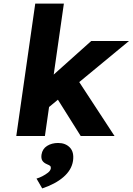

<svg xmlns="http://www.w3.org/2000/svg" viewBox="-20 -760 741 1073"><path d="M247 -156 205 -276 490 -531H701ZM71 0 177 -740H337L231 0ZM431 0 279 -242 404 -330 620 0ZM216 293 184 238Q199 234 216.5 225Q234 216 248 205Q262 194 264 181Q265 172 260.5 167.5Q256 163 243 158Q224 150 216.5 137.5Q209 125 212 104Q217 72 243 55.5Q269 39 305 39Q346 39 370.5 64.5Q395 90 388 139Q384 165 370.5 187.5Q357 210 334.5 229.5Q312 249 282 265Q252 281 216 293Z"/></svg>

Font: Lexend
Style: Bold Italic
Weight: 700
Italic angle: -8.13011°
Designer: Bonnie Shaver-Troup, Thomas Jockin
Foundry: Lexend
Version: Version 1.007